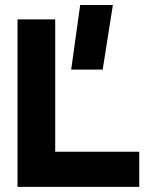

<svg xmlns="http://www.w3.org/2000/svg" viewBox="-20 -726 590 746"><path d="M291.5 -706.5H418.5L379 -455.5H256.5ZM521 0H48V-650.5H194.5V-136.5H521Z"/></svg>

Font: Overused Grotesk
Style: Bold
Weight: 710
Version: Version 0.004